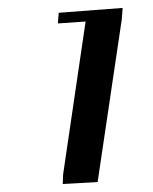

<svg xmlns="http://www.w3.org/2000/svg" viewBox="-20 -459 386 484"><path d="M126 -399.9 127.9 -426.8 289.1 -439 287.1 -411.1 226.1 0 138.2 4.9 139.2 -20 195.8 -404.8Z"/></svg>

Font: Dehuti
Style: Bold-Italic
Weight: 700
Version: Version 1.2